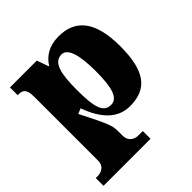

<svg xmlns="http://www.w3.org/2000/svg" viewBox="-202 -698 1071 1071"><g transform="rotate(-45 334.0 -162.5)"><path d="M380 221V160H344C327 160 282 152 282 96V61C282 20 274 -3 193 -162L224 -175C264 -66 326 12 428 12C566 12 626 -71 626 -264C626 -459 554 -546 421 -546C344 -546 296 -512 268 -467H264L240 -536H28V-475H33C66 -475 87 -466 87 -403V100C87 153 41 160 24 160H9V221ZM358 -68C298 -68 282 -127 282 -264C282 -387 298 -463 361 -463C410 -463 431 -388 431 -261C431 -128 410 -68 358 -68Z"/></g></svg>

Font: UArctic Serif Black
Style: Regular
Weight: 900
Designer: Customization by Puisto advertising & original work Monotype Design Team
Foundry: Monotype Imaging Inc.
Version: Version 2.004